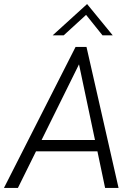

<svg xmlns="http://www.w3.org/2000/svg" viewBox="-30 -929 667 949"><path d="M343.5 -697H397.5L556 0H489.5L451.5 -181H148L58.5 0H-10.5ZM439.5 -237 360.5 -611 175.5 -237ZM400.5 -909 527 -754.5H476.5L395.5 -855.5L285 -754.5H230.5Z"/></svg>

Font: HK Grotesk Light
Style: Italic
Weight: 300
Italic angle: -16°
Designer: Alfredo Marco Pradil
Foundry: Hanken Design Co.
Version: Version 3.001